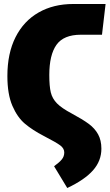

<svg xmlns="http://www.w3.org/2000/svg" viewBox="-20 -716 549 962"><path d="M251 117Q277 98 289.5 83Q302 68 302 48Q302 28 282.5 13Q263 -2 199 -35Q143 -64 105 -96Q67 -128 42 -186Q17 -244 17 -335Q17 -449 58 -530Q99 -611 173.5 -653.5Q248 -696 347 -696H509L491 -542H385Q299 -542 263 -491.5Q227 -441 227 -340Q227 -284 234.5 -253Q242 -222 265.5 -198Q289 -174 340 -147Q394 -118 424.5 -95.5Q455 -73 471.5 -43Q488 -13 488 29Q488 90 446 137.5Q404 185 317 226Z"/></svg>

Font: Fira Sans Extra Condensed Black
Style: Regular
Weight: 900
Width: 1
Designer: Carrois Corporate & Edenspiekermann AG
Foundry: Carrois Corporate GbR & Edenspiekermann AG
Version: Version 4.203